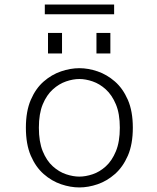

<svg xmlns="http://www.w3.org/2000/svg" viewBox="-20 -811 690 842"><path d="M328 11Q289 11 247.8 -3Q206.5 -17 171.5 -47.8Q136.5 -78.5 115 -128.5Q93.5 -178.5 93.5 -251Q93.5 -323 115 -373Q136.5 -423 171.5 -453.5Q206.5 -484 247.8 -498Q289 -512 328 -512Q367 -512 408 -498Q449 -484 484 -453.5Q519 -423 540.8 -373Q562.5 -323 562.5 -251Q562.5 -178.5 540.8 -128.5Q519 -78.5 484 -47.8Q449 -17 408 -3Q367 11 328 11ZM328 -36.5Q355.5 -36.5 386.2 -46.8Q417 -57 444 -81.5Q471 -106 488.2 -147.5Q505.5 -189 505.5 -251Q505.5 -312.5 488.2 -353.5Q471 -394.5 444 -419Q417 -443.5 386.2 -454Q355.5 -464.5 328 -464.5Q300.5 -464.5 269.8 -454Q239 -443.5 211.8 -419Q184.5 -394.5 167.5 -353.5Q150.5 -312.5 150.5 -251Q150.5 -189 167.5 -147.5Q184.5 -106 211.8 -81.5Q239 -57 269.8 -46.8Q300.5 -36.5 328 -36.5ZM190.5 -666.5H252V-576.5H190.5ZM403 -666.5H464V-576.5H403ZM176.5 -748.5V-791H480.5V-748.5Z"/></svg>

Font: Trispace ExtraLight
Style: Regular
Weight: 200
Designer: Tyler Finck
Foundry: Etcetera Type Company
Version: Version 1.210; ttfautohint (v1.8.3)